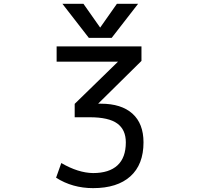

<svg xmlns="http://www.w3.org/2000/svg" viewBox="-20 -976 1040 1008"><path d="M640.6 -228.5Q640.6 -294.9 595.7 -327.6Q550.8 -360.4 451.2 -360.4H372.1V-430.7L599.6 -652.3H277.3V-732.4H722.7V-656.2L495.1 -431.6H509.8Q617.2 -431.6 675.3 -379.4Q733.4 -327.1 733.4 -228.5Q733.4 -112.3 664.6 -50.3Q595.7 11.7 468.8 11.7Q360.4 11.7 274.4 -43L301.8 -120.1Q390.6 -68.4 468.8 -67.4Q552.7 -67.4 596.7 -107.9Q640.6 -148.4 640.6 -228.5ZM505.9 -831.1 593.8 -956.1H705.1L566.4 -777.3H446.3L307.6 -956.1H418Z"/></svg>

Font: GenEi Gothic M Regular
Style: Regular
Weight: 400
Designer: o_tamon (Modified); [Source Han Sans]
Ryoko NISHIZUKA  (kana & ideographs); Paul D. Hunt (Latin, Greek & Cyrillic); Wenl
Version: Version 1.1a;Original Version 1.004